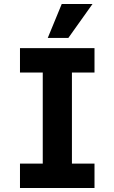

<svg xmlns="http://www.w3.org/2000/svg" viewBox="-20 -941 573 961"><path d="M80 0V-122H194V-578H80V-700H453V-578H340V-122H453V0ZM322 -751H219L289 -921H443Z"/></svg>

Font: Inclusive Sans
Style: Regular
Weight: 400
Designer: Olivia King
Foundry: Olivia King
Version: Version 2.004